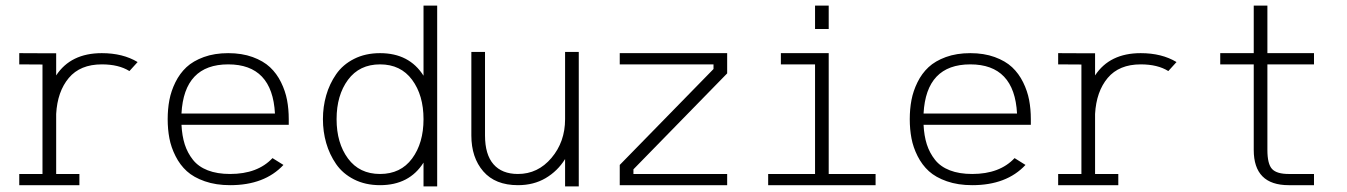

<svg xmlns="http://www.w3.org/2000/svg" viewBox="-20 -666 4812 686"><path d="M48.8 -4.4V-44.4H131.8V-435.5L48.8 -436V-476.1L156.2 -475.6H180.7Q180.7 -475.6 180.7 -396.5Q232.9 -476.1 343.8 -476.1Q418.9 -476.1 471.7 -444.3L442.4 -412.1Q404.3 -436 343.8 -436Q266.6 -436 225.8 -387.5Q185.1 -338.9 180.7 -258.8V-44.4H263.7V-4.4Z M628.4 -260.3H962.4Q953.1 -436 795.4 -436Q637.7 -436 628.4 -260.3ZM628.4 -220.2Q630.4 -180.7 640.1 -150.1Q649.9 -119.6 669.4 -95Q689 -70.3 722.4 -57.4Q755.9 -44.4 802.2 -44.4Q900.4 -44.4 953.6 -101.1L992.7 -76.7Q925.3 -4.4 802.2 -4.4Q751.5 -4.4 711.7 -18.3Q671.9 -32.2 647.5 -54.4Q623 -76.7 607.2 -108.2Q591.3 -139.6 585.2 -171.9Q579.1 -204.1 579.1 -240.2Q579.1 -276.4 585.2 -308.6Q591.3 -340.8 606.7 -372.1Q622.1 -403.3 646 -425.8Q669.9 -448.2 708.3 -462.2Q746.6 -476.1 795.4 -476.1Q844.2 -476.1 882.6 -462.2Q920.9 -448.2 944.8 -425.8Q968.8 -403.3 984.1 -372.1Q999.5 -340.8 1005.6 -308.6Q1011.7 -276.4 1011.7 -240.2V-220.2Z M1542 0H1493.2V-85Q1442.4 -4.4 1337.9 -4.4Q1285.6 -4.4 1245.1 -24.9Q1204.6 -45.4 1180.9 -79.8Q1157.2 -114.3 1145.5 -155Q1133.8 -195.8 1133.8 -240.2Q1133.8 -284.7 1145.5 -325.4Q1157.2 -366.2 1180.9 -400.6Q1204.6 -435.1 1245.1 -455.6Q1285.6 -476.1 1337.9 -476.1Q1442.4 -476.1 1493.2 -395.5V-646H1542ZM1452.4 -99.6Q1493.2 -154.8 1493.2 -240.2Q1493.2 -325.7 1452.4 -380.9Q1411.6 -436 1337.9 -436Q1264.2 -436 1223.4 -380.9Q1182.6 -325.7 1182.6 -240.2Q1182.6 -154.8 1223.4 -99.6Q1264.2 -44.4 1337.9 -44.4Q1411.6 -44.4 1452.4 -99.6Z M2047.9 0H1999V-97.7Q1972.2 -54.7 1929.4 -29.5Q1886.7 -4.4 1830.6 -4.4Q1749.5 -4.4 1706.8 -53.7Q1664.1 -103 1664.1 -182.1V-480.5H1712.9V-182.1Q1712.9 -113.8 1743.2 -79.1Q1773.4 -44.4 1830.6 -44.4Q1901.9 -44.4 1950.4 -101.8Q1999 -159.2 1999 -240.2V-480.5H2047.9Z M2578.1 -44.4V-4.4H2194.3V-76.7L2529.3 -419.4V-436H2194.3V-476.1H2578.1V-403.8L2243.2 -61V-44.4Z M2940.9 -646V-562.5H2892.1V-646ZM2724.6 -4.4V-44.4H2892.1V-436H2770V-476.1H2940.9V-44.4H3108.4V-4.4Z M3279.8 -260.3H3613.8Q3604.5 -436 3446.8 -436Q3289.1 -436 3279.8 -260.3ZM3279.8 -220.2Q3281.7 -180.7 3291.5 -150.1Q3301.3 -119.6 3320.8 -95Q3340.3 -70.3 3373.8 -57.4Q3407.2 -44.4 3453.6 -44.4Q3551.8 -44.4 3605 -101.1L3644 -76.7Q3576.7 -4.4 3453.6 -4.4Q3402.8 -4.4 3363 -18.3Q3323.2 -32.2 3298.8 -54.4Q3274.4 -76.7 3258.5 -108.2Q3242.7 -139.6 3236.6 -171.9Q3230.5 -204.1 3230.5 -240.2Q3230.5 -276.4 3236.6 -308.6Q3242.7 -340.8 3258.1 -372.1Q3273.4 -403.3 3297.4 -425.8Q3321.3 -448.2 3359.6 -462.2Q3397.9 -476.1 3446.8 -476.1Q3495.6 -476.1 3533.9 -462.2Q3572.3 -448.2 3596.2 -425.8Q3620.1 -403.3 3635.5 -372.1Q3650.9 -340.8 3657 -308.6Q3663.1 -276.4 3663.1 -240.2V-220.2Z M3760.7 -4.4V-44.4H3843.8V-435.5L3760.7 -436V-476.1L3868.2 -475.6H3892.6Q3892.6 -475.6 3892.6 -396.5Q3944.8 -476.1 4055.7 -476.1Q4130.9 -476.1 4183.6 -444.3L4154.3 -412.1Q4116.2 -436 4055.7 -436Q3978.5 -436 3937.7 -387.5Q3897 -338.9 3892.6 -258.8V-44.4H3975.6V-4.4Z M4459.5 -646H4508.3V-476.1H4674.8V-436H4508.3V-130.4Q4508.3 -80.1 4524.9 -62.3Q4541.5 -44.4 4584.5 -44.4H4674.8V-4.4H4584.5Q4459.5 -4.4 4459.5 -130.4V-436H4339.8V-476.1H4459.5Z"/></svg>

Font: AzarMehrMonospaced
Style: SansRegular
Weight: 1
Designer: Amin Abedi
Version: Version 1.00